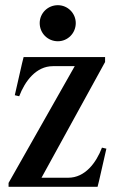

<svg xmlns="http://www.w3.org/2000/svg" viewBox="-20 -720 445 740"><path d="M13 0H356L362 -24L390 -147L373 -151C351 -93 308 -35 243 -35H140L385 -481V-500H71L65 -476L37 -353L54 -349C76 -407 119 -465 184 -465H268L13 -15ZM133 -631C133 -592 164 -561 203 -561C241 -561 272 -592 272 -631C272 -669 241 -700 203 -700C164 -700 133 -669 133 -631Z"/></svg>

Font: RL Madena
Style: Regular
Weight: 400
Designer: I Kadek Wantara Putra
Foundry: Roughlines ID
Version: Version 1.000;Glyphs 3.1.2 (3151)